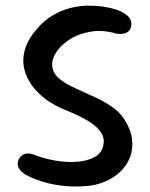

<svg xmlns="http://www.w3.org/2000/svg" viewBox="-20 -672 538 689"><path d="M289.1 -4.1Q238.6 -0.6 198.4 -6.1Q158.2 -11.6 129.9 -20.9Q101.6 -30.2 86.7 -37.7Q71.8 -45.1 71.8 -45.1Q71.8 -45.1 67.8 -47.6Q63.9 -50.1 58.2 -55.2Q52.5 -60.4 48.4 -67.3Q44.2 -74.2 43.5 -82.9Q42.8 -91.6 47.8 -101.2Q53.8 -112.2 62.1 -116.5Q70.4 -120.8 78.3 -121.1Q86.2 -121.5 91.6 -120.1Q96.9 -118.8 96.9 -118.8Q136.1 -103 178 -95.8Q219.9 -88.6 256.8 -91.5Q293.6 -94.4 319.1 -108.2Q344.5 -122.1 350.5 -149.1Q356.1 -173.9 344.5 -193.3Q332.9 -212.8 309.9 -228.8Q287 -244.9 257.7 -258.4Q228.4 -271.9 199 -283.9Q180.4 -292.1 158.2 -306.2Q136.1 -320.2 116.4 -340Q96.6 -359.8 82.7 -384.4Q68.8 -409 64.7 -437.3Q60.6 -465.6 70.5 -497.9Q80.4 -530.2 109.1 -564.4Q137.6 -598.9 170.2 -617.6Q202.8 -636.2 235.8 -644.1Q268.8 -651.9 298.4 -651.8Q328.1 -651.8 351.6 -648Q375 -644.2 388.5 -640.1Q402 -636 402 -636Q402 -636 407.5 -633.9Q413 -631.9 421.1 -627.1Q429.2 -622.2 437.1 -615.8Q444.9 -609.2 449 -599.7Q453.1 -590.1 450.8 -578.2Q448 -564.6 439.6 -558.5Q431.2 -552.4 421.6 -550.9Q412 -549.5 405.1 -550.4Q398.2 -551.2 398.2 -551.2Q348.4 -566 304.2 -558.2Q260 -550.5 227.3 -528.8Q194.6 -507.1 178.4 -478.8Q162.2 -450.4 169.6 -423.5Q175.8 -401.6 198.2 -385.2Q220.6 -368.8 252.3 -354.4Q284 -340 317.9 -324.6Q351.8 -309.2 380.8 -289.5Q409.9 -269.8 426.9 -242.8Q450 -206 453.9 -171.8Q457.8 -137.5 446.8 -108.3Q435.8 -79.1 412.7 -56.8Q389.6 -34.5 357.9 -20.8Q326.1 -7 289.1 -4.1Z"/></svg>

Font: Sour Gummy Black
Style: Regular
Weight: 900
Version: Version 1.000